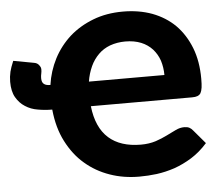

<svg xmlns="http://www.w3.org/2000/svg" viewBox="-57 -798 992 866"><g transform="rotate(-5 439.5 -365.0)"><path d="M350.1 -438H691.9Q691.9 -471.7 682.1 -503.4Q671.9 -533.2 651.4 -556.2Q630.4 -579.1 600.6 -591.3Q569.3 -604 528.8 -604Q492.2 -604 459.5 -592.3Q428.7 -580.6 407.2 -559.1Q384.3 -536.6 370.6 -506.8Q355.5 -473.6 350.1 -438ZM807.6 -326.7H349.1Q359.9 -229.5 413.6 -181.6Q466.8 -134.3 559.6 -134.3Q596.2 -134.3 626.5 -144Q654.3 -153.3 678.7 -165.5Q686.5 -169.4 700.7 -176.3Q714.8 -183.1 721.7 -186.5Q740.7 -195.8 760.7 -195.8Q774.4 -195.8 783.7 -190.9Q792 -186.5 799.8 -176.8L851.6 -115.7Q817.9 -77.6 778.8 -53.2Q740.2 -29.3 699.7 -15.1Q658.7 -1.5 618.2 3.9Q579.1 8.8 540 8.8Q468.3 8.8 407.2 -12.7Q343.8 -34.7 295.4 -76.7Q247.1 -117.7 214.4 -181.6Q182.6 -243.2 174.3 -326.7H173.8Q141.6 -326.7 109.4 -332.5Q78.1 -337.4 52.7 -354Q27.8 -369.6 11.7 -397.5Q-3.9 -424.3 -3.9 -468.3Q-3.9 -490.7 1.5 -513.7Q5.9 -531.7 18.1 -561L108.4 -544.4Q118.2 -543 124 -539.6Q129.9 -536.1 133.8 -530.3Q138.2 -524.4 139.6 -520.5Q141.1 -515.6 141.1 -511.2Q141.1 -501.5 139.2 -493.2Q136.7 -482.4 136.7 -472.2Q136.7 -452.6 147 -445.3Q156.2 -438 175.8 -438Q184.6 -500.5 213.4 -556.2Q241.7 -610.4 287.6 -651.9Q333.5 -692.4 394.5 -715.8Q455.1 -739.3 529.8 -739.3Q602.1 -739.3 662.1 -717.3Q722.7 -694.3 765.1 -652.3Q807.6 -609.4 832 -547.4Q856 -485.8 856 -406.7Q856 -381.3 854 -367.2Q851.6 -351.1 846.7 -342.3Q841.8 -334 831.5 -330.1Q822.8 -326.7 807.6 -326.7Z"/></g></svg>

Font: Lato-ExtraBold
Style: Regular
Weight: 500
Designer: Lukasz Dziedzic with Adam Twardoch and Botio Nikoltchev
Foundry: tyPoland Lukasz Dziedzic
Version: ""